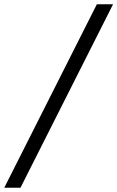

<svg xmlns="http://www.w3.org/2000/svg" viewBox="-97 -800 550 900"><path d="M433 -780 -1 80H-77L357 -780Z"/></svg>

Font: Nacelle
Style: Italic
Weight: 400
Italic angle: -12°
Designer: Sora Sagano
Foundry: Sora Sagano
Version: Version 1.000;FEAKit 1.0